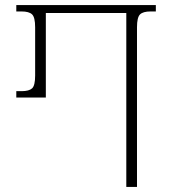

<svg xmlns="http://www.w3.org/2000/svg" viewBox="-20 -734 676 754"><path d="M476 0V-683H160V-351H44V-376H65Q94 -376 106 -387Q118 -398 118 -437V-627Q118 -666 106 -677.5Q94 -689 65 -689H44V-714H592V-689H571Q542 -689 530 -677.5Q518 -666 518 -627V0Z"/></svg>

Font: Noto Serif Georgian SemiCondensed ExtraLight
Style: Regular
Weight: 200
Width: 4
Designer: Monotype Design Team, Akaki Razmadze
Foundry: Google LLC
Version: Version 2.003; ttfautohint (v1.8.4.7-5d5b)